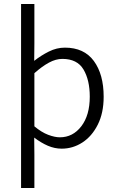

<svg xmlns="http://www.w3.org/2000/svg" viewBox="-20 -735 591 965"><path d="M85.9 210V-714.8H152.8V-515.6L151.9 -429.2Q186 -456.1 225.3 -475.8Q264.6 -495.6 306.2 -495.6Q402.3 -495.6 451.7 -428.5Q501 -361.3 501 -249Q501 -167 471.4 -108.4Q441.9 -49.8 394 -18.8Q346.2 12.2 290 12.2Q254.9 12.2 220.7 -2.4Q186.5 -17.1 151.9 -43.5L152.8 41.5V210ZM280.8 -44.9Q346.2 -44.9 388.7 -100.3Q431.2 -155.8 431.2 -249Q431.2 -332.5 399.7 -385.7Q368.2 -439 293.5 -439Q260.7 -439 226.3 -420.4Q191.9 -401.9 152.8 -367.2V-100.1Q189 -69.8 222.2 -57.4Q255.4 -44.9 280.8 -44.9Z"/></svg>

Font: Varta Light Light
Style: Regular
Weight: 300
Version: Version 1.004